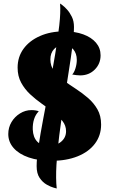

<svg xmlns="http://www.w3.org/2000/svg" viewBox="-20 -888 656 1090"><path d="M272 25Q199 25 143.5 6Q88 -13 57.5 -47.5Q27 -82 27 -127Q27 -164 45 -194.5Q63 -225 93.5 -244Q124 -263 159 -263Q171 -263 183 -261Q195 -259 200 -256Q182 -238 173.5 -211.5Q165 -185 166 -153Q168 -108 191.5 -84Q215 -60 256 -60Q299 -60 327 -83.5Q355 -107 355 -143Q355 -175 335 -200.5Q315 -226 284 -250Q253 -274 217.5 -299Q182 -324 151 -353Q120 -382 100 -419Q80 -456 80 -504Q80 -565 113.5 -611Q147 -657 207 -683.5Q267 -710 344 -710Q406 -710 452.5 -693Q499 -676 525 -645.5Q551 -615 551 -574Q551 -526 518 -493Q485 -460 435 -460Q425 -460 412.5 -461.5Q400 -463 390 -465Q401 -476 408.5 -500.5Q416 -525 416 -548Q416 -585 395.5 -608.5Q375 -632 342 -632Q308 -632 287 -609.5Q266 -587 266 -551Q266 -513 287 -484.5Q308 -456 340.5 -432Q373 -408 410 -384Q447 -360 479.5 -332Q512 -304 533 -267.5Q554 -231 554 -181Q554 -119 519 -72.5Q484 -26 420.5 -0.5Q357 25 272 25ZM321 -868Q321 -868 333 -859.5Q345 -851 360.5 -834Q376 -817 388 -792.5Q400 -768 400 -735Q400 -696 391.5 -629Q383 -562 369.5 -477.5Q356 -393 342 -301Q328 -209 316.5 -119.5Q305 -30 300.5 48Q296 126 302 182Q302 182 285 177.5Q268 173 245 160Q222 147 205 122Q188 97 188 55Q188 13 198.5 -57Q209 -127 225.5 -214Q242 -301 260 -395Q278 -489 293 -579Q308 -669 316.5 -744Q325 -819 321 -868Z"/></svg>

Font: Merienda Black
Style: Regular
Weight: 900
Designer: Eduardo Rodriguez Tunni
Foundry: Eduardo Rodriguez Tunni
Version: Version 2.001